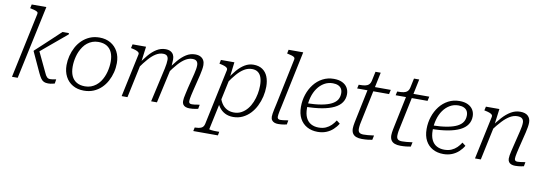

<svg xmlns="http://www.w3.org/2000/svg" viewBox="-67 -1242 5534 1950"><g transform="rotate(10 2699.5 -267.5)"><path d="M387 -100 282 -321 268 -284Q316 -325 363.5 -364.5Q411 -404 458.5 -444Q506 -484 554 -524V-537H487Q445 -497 402.5 -457.5Q360 -418 318 -378.5Q276 -339 233 -300L232 -295L328 -87Q344 -53 358 -33Q372 -13 389.5 -5Q407 3 433 3Q446 3 458 1.5Q470 0 481 -3Q492 -6 501 -8L508 -52Q501 -52 491 -49.5Q481 -47 469.5 -45.5Q458 -44 446 -44Q436 -44 428 -47Q420 -50 413 -57Q406 -64 399.5 -74.5Q393 -85 387 -100ZM61 0H120L282 -758H131L122 -718L132 -716Q157 -711 174 -705.5Q191 -700 199 -693Q207 -686 204 -673Z M990 -167Q1001 -192 1008 -219Q1015 -246 1018.5 -273Q1022 -300 1022 -325Q1022 -381 1004.5 -420Q987 -459 952.5 -480Q918 -501 865 -501Q831 -501 803 -490.5Q775 -480 752 -462Q729 -444 712 -419.5Q695 -395 682 -367Q671 -342 664 -315Q657 -288 653.5 -261.5Q650 -235 650 -209Q650 -153 667.5 -114Q685 -75 720 -54Q755 -33 807 -33Q841 -33 869 -43.5Q897 -54 920 -72Q943 -90 960.5 -114.5Q978 -139 990 -167ZM586 -213Q586 -261 598 -309Q610 -357 633 -400Q656 -443 690.5 -476Q725 -509 769.5 -528Q814 -547 869 -547Q935 -547 984 -518Q1033 -489 1059.5 -438.5Q1086 -388 1086 -321Q1086 -272 1074 -224.5Q1062 -177 1039 -134Q1016 -91 981.5 -58Q947 -25 902.5 -6.5Q858 12 803 12Q737 12 688 -16.5Q639 -45 612.5 -96Q586 -147 586 -213Z M1192 0H1252L1330 -367L1328 -376L1349 -537H1210L1201 -497L1211 -495Q1236 -490 1254 -483.5Q1272 -477 1281 -468Q1290 -459 1287 -446ZM1898 -182 1939 -349Q1946 -380 1950.5 -406Q1955 -432 1955 -454Q1955 -482 1944 -502.5Q1933 -523 1911 -535Q1889 -547 1855 -547Q1806 -547 1763.5 -520.5Q1721 -494 1681.5 -447.5Q1642 -401 1601 -340L1613 -312Q1654 -370 1690.5 -411.5Q1727 -453 1763 -475Q1799 -497 1836 -497Q1867 -497 1880 -482Q1893 -467 1893 -442Q1893 -422 1889.5 -401.5Q1886 -381 1879 -351L1841 -199Q1833 -162 1827 -136.5Q1821 -111 1818 -92.5Q1815 -74 1815 -59Q1815 -38 1824.5 -24Q1834 -10 1851.5 -3.5Q1869 3 1891 3Q1908 3 1923.5 1.5Q1939 0 1953.5 -2.5Q1968 -5 1980 -8L1988 -51Q1978 -51 1965 -48.5Q1952 -46 1937.5 -44Q1923 -42 1907 -42Q1892 -42 1884.5 -48.5Q1877 -55 1877 -69Q1877 -78 1879 -93Q1881 -108 1886 -130Q1891 -152 1898 -182ZM1496 0H1556L1633 -347Q1634 -354 1636 -369Q1638 -384 1639 -401Q1640 -418 1641 -433.5Q1642 -449 1642 -459Q1642 -485 1632 -504.5Q1622 -524 1601.5 -535.5Q1581 -547 1549 -547Q1501 -547 1458 -520.5Q1415 -494 1376 -447.5Q1337 -401 1297 -340L1309 -312Q1350 -370 1386.5 -411.5Q1423 -453 1459 -475Q1495 -497 1532 -497Q1562 -497 1574.5 -482.5Q1587 -468 1587 -443Q1587 -424 1584 -403Q1581 -382 1575 -352Z M1970 223 1978 185H1980Q2019 185 2044.5 174Q2070 163 2077 129L2199 -446Q2202 -459 2193 -468Q2184 -477 2166 -483.5Q2148 -490 2123 -495L2113 -497L2121 -537H2260L2241 -380L2245 -378L2127 175Q2126 178 2133.5 179.5Q2141 181 2152.5 182.5Q2164 184 2178 184.5Q2192 185 2206 185H2231L2224 223ZM2158 -145 2184 -180Q2194 -136 2215 -103Q2236 -70 2268.5 -52Q2301 -34 2343 -34Q2386 -34 2420.5 -53Q2455 -72 2481 -104Q2507 -136 2524 -177Q2541 -218 2549.5 -262.5Q2558 -307 2558 -350Q2558 -397 2546.5 -431Q2535 -465 2511 -483Q2487 -501 2450 -501Q2407 -501 2369 -478Q2331 -455 2295.5 -414Q2260 -373 2223 -318L2216 -352Q2252 -411 2289.5 -454.5Q2327 -498 2368.5 -522.5Q2410 -547 2457 -547Q2512 -547 2549 -522Q2586 -497 2604 -452.5Q2622 -408 2622 -349Q2622 -298 2610 -246.5Q2598 -195 2575 -148.5Q2552 -102 2518 -66Q2484 -30 2440 -9Q2396 12 2343 12Q2295 12 2258 -7Q2221 -26 2196 -61.5Q2171 -97 2158 -145Z M2854 -673Q2856 -686 2848 -693Q2840 -700 2823.5 -705.5Q2807 -711 2782 -716L2772 -718L2780 -758H2931L2810 -182Q2803 -152 2798.5 -130Q2794 -108 2792 -93Q2790 -78 2790 -69Q2790 -55 2798 -48.5Q2806 -42 2821 -42Q2837 -42 2851.5 -44Q2866 -46 2879 -48.5Q2892 -51 2902 -51L2894 -8Q2882 -5 2868 -2.5Q2854 0 2838.5 1.5Q2823 3 2806 3Q2784 3 2767 -3.5Q2750 -10 2740 -24Q2730 -38 2730 -60Q2730 -74 2733 -93Q2736 -112 2741.5 -137.5Q2747 -163 2755 -199Z M3214 12Q3152 12 3104.5 -14Q3057 -40 3030.5 -89.5Q3004 -139 3004 -210Q3004 -276 3024 -336.5Q3044 -397 3081 -444.5Q3118 -492 3170 -519.5Q3222 -547 3285 -547Q3337 -547 3372 -530Q3407 -513 3425 -483.5Q3443 -454 3443 -416Q3443 -368 3418 -331Q3393 -294 3343 -269.5Q3293 -245 3219 -232Q3145 -219 3047 -218L3052 -255Q3144 -257 3207 -268.5Q3270 -280 3309 -300Q3348 -320 3365.5 -348.5Q3383 -377 3383 -415Q3383 -443 3371.5 -462Q3360 -481 3337.5 -491Q3315 -501 3283 -501Q3234 -501 3194 -477.5Q3154 -454 3125.5 -413.5Q3097 -373 3082 -319.5Q3067 -266 3067 -206Q3067 -147 3085.5 -108.5Q3104 -70 3138 -51.5Q3172 -33 3216 -33Q3259 -33 3290.5 -47Q3322 -61 3345.5 -84Q3369 -107 3387 -136L3422 -109Q3402 -75 3371.5 -47Q3341 -19 3301.5 -3.5Q3262 12 3214 12Z M3670 5Q3636 5 3611.5 -4Q3587 -13 3574 -33Q3561 -53 3561 -85Q3561 -98 3563 -112.5Q3565 -127 3568 -143.5Q3571 -160 3575 -178L3647 -523L3682 -537H3873L3863 -492H3534L3543 -532H3552Q3585 -532 3608.5 -536.5Q3632 -541 3647 -555Q3662 -569 3668 -597L3688 -691H3742L3632 -166Q3628 -150 3626 -136.5Q3624 -123 3623 -112Q3622 -101 3622 -91Q3622 -65 3635.5 -53.5Q3649 -42 3678 -42Q3701 -42 3723 -44Q3745 -46 3762 -48.5Q3779 -51 3786 -51L3776 -5Q3758 -1 3729.5 2Q3701 5 3670 5Z M4067 5Q4033 5 4008.5 -4Q3984 -13 3971 -33Q3958 -53 3958 -85Q3958 -98 3960 -112.5Q3962 -127 3965 -143.5Q3968 -160 3972 -178L4044 -523L4079 -537H4270L4260 -492H3931L3940 -532H3949Q3982 -532 4005.5 -536.5Q4029 -541 4044 -555Q4059 -569 4065 -597L4085 -691H4139L4029 -166Q4025 -150 4023 -136.5Q4021 -123 4020 -112Q4019 -101 4019 -91Q4019 -65 4032.5 -53.5Q4046 -42 4075 -42Q4098 -42 4120 -44Q4142 -46 4159 -48.5Q4176 -51 4183 -51L4173 -5Q4155 -1 4126.5 2Q4098 5 4067 5Z M4510 12Q4448 12 4400.5 -14Q4353 -40 4326.5 -89.5Q4300 -139 4300 -210Q4300 -276 4320 -336.5Q4340 -397 4377 -444.5Q4414 -492 4466 -519.5Q4518 -547 4581 -547Q4633 -547 4668 -530Q4703 -513 4721 -483.5Q4739 -454 4739 -416Q4739 -368 4714 -331Q4689 -294 4639 -269.5Q4589 -245 4515 -232Q4441 -219 4343 -218L4348 -255Q4440 -257 4503 -268.5Q4566 -280 4605 -300Q4644 -320 4661.5 -348.5Q4679 -377 4679 -415Q4679 -443 4667.5 -462Q4656 -481 4633.5 -491Q4611 -501 4579 -501Q4530 -501 4490 -477.5Q4450 -454 4421.5 -413.5Q4393 -373 4378 -319.5Q4363 -266 4363 -206Q4363 -147 4381.5 -108.5Q4400 -70 4434 -51.5Q4468 -33 4512 -33Q4555 -33 4586.5 -47Q4618 -61 4641.5 -84Q4665 -107 4683 -136L4718 -109Q4698 -75 4667.5 -47Q4637 -19 4597.5 -3.5Q4558 12 4510 12Z M4836 0H4896L4974 -367L4972 -376L4993 -537H4854L4845 -497L4855 -495Q4880 -490 4898 -483.5Q4916 -477 4925 -468Q4934 -459 4931 -446ZM5257 -182 5298 -349Q5305 -380 5309.5 -406Q5314 -432 5314 -454Q5314 -496 5287.5 -521.5Q5261 -547 5207 -547Q5157 -547 5112 -520.5Q5067 -494 5025 -447.5Q4983 -401 4941 -340L4952 -312Q4995 -370 5034 -411.5Q5073 -453 5110.5 -475Q5148 -497 5186 -497Q5222 -497 5237 -482Q5252 -467 5252 -442Q5252 -422 5248.5 -401.5Q5245 -381 5238 -351L5201 -199Q5192 -162 5186 -136.5Q5180 -111 5177 -92.5Q5174 -74 5174 -59Q5174 -38 5183.5 -24Q5193 -10 5210.5 -3.5Q5228 3 5250 3Q5267 3 5282.5 1.5Q5298 0 5312.5 -2.5Q5327 -5 5339 -8L5347 -51Q5337 -51 5324 -48.5Q5311 -46 5296.5 -44Q5282 -42 5266 -42Q5251 -42 5243.5 -48.5Q5236 -55 5236 -69Q5236 -78 5238 -93Q5240 -108 5245 -130Q5250 -152 5257 -182Z"/></g></svg>

Font: Roboto Serif ExtraLight
Style: Italic
Weight: 250
Italic angle: -10°
Designer: Greg Gazdowicz
Foundry: Commercial Type
Version: Version 1.008